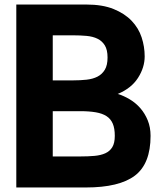

<svg xmlns="http://www.w3.org/2000/svg" viewBox="-20 -692 707 848"><path d="M361 -672Q433 -672 482 -652Q531 -632 561.5 -600Q592 -568 605.5 -527Q619 -486 619 -443Q619 -394 589.5 -348Q560 -302 500 -277Q527 -269 553.5 -253Q580 -237 600 -214Q620 -191 632.5 -160.5Q645 -130 645 -92Q645 31 576 83.5Q507 136 359 136H52V-672ZM213 -337H303Q334 -337 362 -340Q390 -343 410.5 -353.5Q431 -364 443 -384Q455 -404 455 -438Q455 -472 443 -491.5Q431 -511 410.5 -521Q390 -531 362 -533.5Q334 -536 303 -536H213ZM213 -1H334Q369 -1 397 -3.5Q425 -6 445 -15Q465 -24 476 -42Q487 -60 487 -92Q487 -125 478 -146Q469 -167 450.5 -179Q432 -191 403 -196Q374 -201 334 -201H213Z"/></svg>

Font: Cafe24 Ohsquare
Style: Bold
Weight: 700
Designer: Cafe24 thkim, hmlim, mnelim, nhlee, sslee, sskim, smlim, yjkim, sdjeong, hskwak & 4IRTF
Foundry: Cafe24
Version: Version 1.000